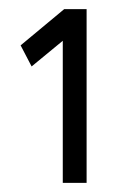

<svg xmlns="http://www.w3.org/2000/svg" viewBox="-20 -860 265 419"><path d="M117 -461V-771L49 -715L25 -761L120 -840H169V-461Z"/></svg>

Font: Kreadon
Style: Regular
Weight: 400
Designer: kohakuno
Foundry: StudioGnu
Version: Version 1.000;Glyphs 3.1.2 (3151)